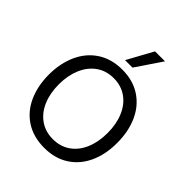

<svg xmlns="http://www.w3.org/2000/svg" viewBox="-259 -1098 1253 1253"><g transform="rotate(45 367.5 -471.5)"><path d="M51 -353Q51 -457 88.5 -539.5Q126 -622 197.5 -668.5Q269 -715 368 -715Q466 -715 537 -668.5Q608 -622 645 -540Q682 -458 682 -352Q682 -247 645 -166Q608 -85 537 -39Q466 7 368 7Q268 7 196.5 -39Q125 -85 88 -167Q51 -249 51 -353ZM592 -354Q592 -436 565 -500Q538 -564 487 -600Q436 -636 367 -636Q298 -636 247 -599.5Q196 -563 169 -499Q142 -435 142 -354Q142 -272 169 -208.5Q196 -145 247 -109Q298 -73 367 -73Q436 -73 487 -108.5Q538 -144 565 -208Q592 -272 592 -354ZM336 -771 434 -950H526L405 -771Z"/></g></svg>

Font: Be Vietnam
Style: Regular
Weight: 400
Designer: Gabriel Lam
Foundry: TypeRant
Version: Version 4.000